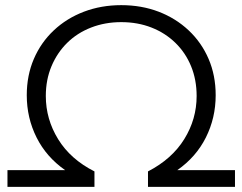

<svg xmlns="http://www.w3.org/2000/svg" viewBox="-20 -726 942 746"><path d="M9 0V-65H233Q160 -116 122 -192Q84 -268 84 -356Q84 -433 111.5 -497Q139 -561 189 -608Q239 -655 306 -680.5Q373 -706 451 -706Q530 -706 596.5 -680.5Q663 -655 713 -608Q763 -561 790.5 -497Q818 -433 818 -356Q818 -268 780 -192Q742 -116 669 -65H893V0H555V-60Q648 -108 696 -185.5Q744 -263 744 -353Q744 -416 722.5 -468.5Q701 -521 661.5 -559.5Q622 -598 568.5 -619Q515 -640 451 -640Q388 -640 334 -619Q280 -598 241 -559.5Q202 -521 180 -468.5Q158 -416 158 -353Q158 -263 206 -185Q254 -107 347 -60V0Z"/></svg>

Font: MOST Montserrat
Style: Regular
Weight: 400
Designer: Julieta Ulanovsky
Foundry: Julieta Ulanovsky
Version: Version 8.000;March 11, 2024;FontCreator 15.0.0.2926 64-bit